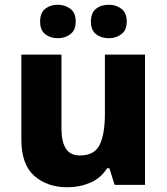

<svg xmlns="http://www.w3.org/2000/svg" viewBox="-20 -779 703 809"><path d="M591 -549V0H463L441 -70H431Q405 -28 360 -9Q315 10 264 10Q179 10 124.5 -38Q70 -86 70 -191V-549H239V-238Q239 -182 257.5 -153Q276 -124 317 -124Q378 -124 400 -169Q422 -214 422 -299V-549ZM149 -688Q149 -725 170.5 -742Q192 -759 223 -759Q254 -759 276.5 -742Q299 -725 299 -688Q299 -652 276.5 -635Q254 -618 223 -618Q192 -618 170.5 -635Q149 -652 149 -688ZM363 -688Q363 -725 384.5 -742Q406 -759 439 -759Q469 -759 491.5 -742Q514 -725 514 -688Q514 -652 491.5 -635Q469 -618 439 -618Q406 -618 384.5 -635Q363 -652 363 -688Z"/></svg>

Font: Noto Sans Myanmar ExtraBold
Style: Regular
Weight: 800
Designer: Monotype Design Team
Foundry: Monotype Imaging Inc.
Version: Version 2.107; ttfautohint (v1.8.4.7-5d5b)